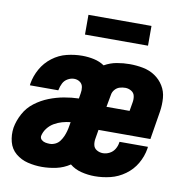

<svg xmlns="http://www.w3.org/2000/svg" viewBox="-82 -812 884 900"><g transform="rotate(10 360.0 -362.0)"><path d="M175 8Q209 8 243.5 0.5Q278 -7 308 -27Q331 -8 362.5 0Q394 8 427 8Q464 8 501 -1Q538 -10 570.5 -33.5Q603 -57 622.5 -91Q642 -125 648 -162Q649 -166 649 -171H514L513 -167Q511 -151 502 -136Q493 -121 477.5 -113Q462 -105 446 -105Q430 -105 416.5 -113Q403 -121 400 -136Q397 -151 400 -167L407 -209H654L676 -344Q681 -377 678.5 -408.5Q676 -440 660 -466Q644 -492 618.5 -509Q593 -526 561.5 -532Q530 -538 498 -538Q468 -538 437 -532.5Q406 -527 378 -511Q356 -526 328.5 -532Q301 -538 272 -538Q236 -538 199 -529Q162 -520 130.5 -496Q99 -472 80 -438Q61 -404 55 -368Q54 -363 54 -359H189L190 -362Q193 -378 200.5 -393Q208 -408 223 -416.5Q238 -425 253 -425Q269 -425 281 -416.5Q293 -408 295.5 -393Q298 -378 295 -363L291 -338Q256 -337 220.5 -330.5Q185 -324 150.5 -310.5Q116 -297 85.5 -274Q55 -251 37 -217.5Q19 -184 13 -150Q8 -115 16.5 -82.5Q25 -50 50 -29Q75 -8 108 0Q141 8 175 8ZM425 -322 436 -382Q438 -395 447.5 -406Q457 -417 470 -421Q483 -425 497 -425Q512 -425 525.5 -417Q539 -409 542 -394Q545 -379 542 -363L535 -322ZM193 -105Q183 -105 172.5 -107Q162 -109 154 -116Q146 -123 147 -134Q151 -154 164 -171Q177 -188 195 -198.5Q213 -209 232.5 -214.5Q252 -220 272 -222L269 -204Q267 -191 263.5 -178Q260 -165 254.5 -152.5Q249 -140 240.5 -128.5Q232 -117 219 -111Q206 -105 193 -105ZM267 -638H567V-732H267Z"/></g></svg>

Font: Iosevka Sparkle XBdObl
Style: Regular
Weight: 800
Italic angle: -9°
Designer: Belleve Invis
Foundry: Belleve Invis
Version: Version 4.5.0; ttfautohint (v1.8.3)